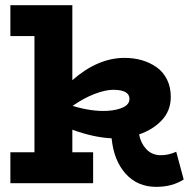

<svg xmlns="http://www.w3.org/2000/svg" viewBox="-20 -706 743 740"><path d="M659.2 -121.1 688 -14.2Q643.6 14.2 582 14.2Q509.8 14.2 464.1 -36.6Q418.5 -87.4 410.2 -172.9Q340.3 -176.3 258.8 -206.1V-119.1H338.9V0H20V-119.1H112.8V-566.9H20V-686H258.8V-397Q356.9 -482.9 460 -482.9Q495.6 -482.9 526.9 -473.9Q558.1 -464.8 583.5 -447Q608.9 -429.2 623.8 -399.2Q638.7 -369.1 638.2 -331.1Q637.7 -278.8 603.5 -242.4Q569.3 -206.1 516.1 -188Q522.5 -154.3 543.2 -131.8Q564 -109.4 595.2 -107.9Q626.5 -106.4 659.2 -121.1ZM259.8 -297.9Q334 -275.4 394 -278.8Q432.1 -281.2 455.6 -292.7Q479 -304.2 479 -325.2Q479 -359.9 416 -359.9Q387.2 -359.9 345.9 -344.5Q304.7 -329.1 259.8 -297.9Z"/></svg>

Font: BioRhyme ExtraBold
Style: Regular
Weight: 800
Designer: Aoife Mooney
Foundry: Aoife Mooney Type
Version: Version 1.500;PS 001.500;hotconv 1.0.88;makeotf.lib2.5.64775